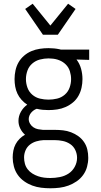

<svg xmlns="http://www.w3.org/2000/svg" viewBox="-20 -786 540 1029"><path d="M250 223Q225 223 200.5 220Q176 217 153 208.5Q130 200 109.5 185.5Q89 171 75 151Q61 131 54.5 106.5Q48 82 48 58Q48 40 51.5 21.5Q55 3 63.5 -13Q72 -29 85 -42Q98 -55 114 -64Q98 -78 88.5 -97.5Q79 -117 79 -138Q79 -164 92 -187Q105 -210 126 -225Q109 -236 95.5 -251Q82 -266 73.5 -284Q65 -302 61.5 -322Q58 -342 58 -362Q58 -385 63 -408.5Q68 -432 79.5 -452Q91 -472 109 -487.5Q127 -503 148.5 -512Q170 -521 193.5 -524.5Q217 -528 240 -528Q255 -528 270 -526.5Q285 -525 299 -522L307 -520H458V-465L390 -467Q407 -445 414.5 -417.5Q422 -390 422 -362Q422 -339 417 -316Q412 -293 400.5 -272.5Q389 -252 371 -237Q353 -222 331.5 -212.5Q310 -203 286.5 -199.5Q263 -196 240 -196Q224 -196 208.5 -197.5Q193 -199 177 -203Q168 -200 160.5 -194.5Q153 -189 147 -182Q141 -175 137.5 -166Q134 -157 134 -148Q134 -135 141 -123Q148 -111 159.5 -103.5Q171 -96 184 -93.5Q197 -91 210 -90H274Q296 -90 318 -87.5Q340 -85 361 -77Q382 -69 400 -56Q418 -43 430.5 -24.5Q443 -6 448 15.5Q453 37 453 60Q453 84 446.5 108Q440 132 425.5 152Q411 172 390.5 186Q370 200 347 208.5Q324 217 299.5 220Q275 223 250 223ZM240 -252Q263 -252 286 -257.5Q309 -263 327 -278.5Q345 -294 353 -316.5Q361 -339 361 -362Q361 -383 354.5 -404Q348 -425 333 -440Q318 -455 298 -463Q278 -471 257 -472L240 -473Q217 -473 194 -467Q171 -461 153 -445.5Q135 -430 127 -407.5Q119 -385 119 -362Q119 -339 127 -316.5Q135 -294 153 -278.5Q171 -263 194 -257.5Q217 -252 240 -252ZM250 168Q275 168 300.5 163Q326 158 347 144.5Q368 131 380.5 108Q393 85 393 60Q393 38 383.5 18Q374 -2 356 -14Q338 -26 316.5 -30.5Q295 -35 274 -35H213Q194 -34 175 -28.5Q156 -23 140.5 -11Q125 1 117 19.5Q109 38 109 58Q109 75 113.5 91.5Q118 108 128.5 121.5Q139 135 153.5 144Q168 153 184 158.5Q200 164 216.5 166Q233 168 250 168ZM210 -600 115 -738 155 -766 250 -649 345 -766 385 -738 290 -600Z"/></svg>

Font: Iosevka SS18 Light
Style: Regular
Weight: 300
Monospace: yes
Designer: Belleve Invis
Foundry: Belleve Invis
Version: Version 25.1.1; ttfautohint (v1.8.4)